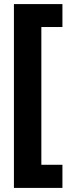

<svg xmlns="http://www.w3.org/2000/svg" viewBox="-20 -751 345 938"><path d="M285 167H48V-731H285V-619H182V54H285Z"/></svg>

Font: Noto Sans Lao ExtraCondensed ExtraBold
Style: Regular
Weight: 800
Width: 2
Designer: Monotype Design Team
Foundry: Monotype Imaging Inc.
Version: Version 2.003; ttfautohint (v1.8.4.7-5d5b)